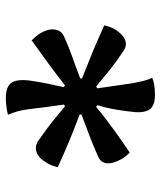

<svg xmlns="http://www.w3.org/2000/svg" viewBox="32 -620 537 640"><g transform="rotate(90 300.0 -299.5)"><path d="M296 -548Q334 -548 346 -527.5Q358 -507 351 -462Q347 -428 342.5 -405Q338 -382 330 -356L336 -352Q355 -368 374.5 -383Q394 -398 421 -417.5Q448 -437 488 -464Q504 -448 511 -434Q526 -407 523.5 -386.5Q521 -366 500 -358Q457 -339 427.5 -328Q398 -317 361 -303V-297Q404 -281 443 -265Q482 -249 537 -224Q531 -200 522 -187Q507 -161 487 -153.5Q467 -146 446 -161Q422 -178 404.5 -191Q387 -204 371 -217.5Q355 -231 334 -248L328 -245Q333 -211 336 -188Q339 -165 343 -131Q346 -106 350.5 -90.5Q355 -75 362 -58Q334 -51 306 -51Q266 -51 254 -72Q242 -93 249 -137Q254 -169 258.5 -191Q263 -213 270 -244L264 -248Q224 -217 191.5 -193Q159 -169 114 -137Q107 -144 101 -151Q95 -158 89 -168Q75 -193 78 -214.5Q81 -236 101 -245Q139 -262 170.5 -273Q202 -284 241 -299V-305Q209 -318 182 -328.5Q155 -339 127.5 -351Q100 -363 64 -379Q66 -388 69.5 -398Q73 -408 78 -416Q94 -441 113 -448.5Q132 -456 151 -442Q187 -418 213.5 -396.5Q240 -375 268 -352L274 -356Q270 -386 266 -411Q262 -436 257 -473Q253 -494 249.5 -508.5Q246 -523 239 -539Q259 -548 296 -548Z"/></g></svg>

Font: Recursive Mn Csl St Med
Style: Regular
Weight: 500
Monospace: yes
Version: Version 1.079;hotconv 1.0.112;makeotfexe 2.5.65598; ttfautoh